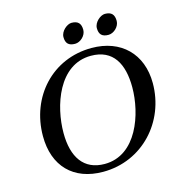

<svg xmlns="http://www.w3.org/2000/svg" viewBox="-123 -965 1048 1094"><g transform="rotate(-15 401.0 -417.5)"><path d="M72 -269C72 -92 177 16 352 16C584 16 755 -172 755 -399C755 -573 642 -683 469 -683C237 -683 72 -500 72 -269ZM190 -256C190 -414 263 -641 454 -641C585 -641 636 -545 636 -407C636 -251 561 -25 372 -25C249 -25 190 -113 190 -256ZM331 -784C331 -748 347 -730 386 -730C417 -730 451 -761 451 -795C451 -832 435 -851 396 -851C370 -851 331 -819 331 -784ZM528 -784C528 -748 544 -730 583 -730C614 -730 648 -761 648 -795C648 -832 632 -851 593 -851C567 -851 528 -819 528 -784Z"/></g></svg>

Font: KpRoman
Style: SemiboldItalic
Weight: 600
Italic angle: -11°
Version: Version 0.66